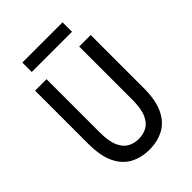

<svg xmlns="http://www.w3.org/2000/svg" viewBox="-249 -985 1114 1114"><g transform="rotate(-45 308.0 -428.0)"><path d="M308 12Q242 12 190.5 -15.2Q139 -42.5 109.5 -103.2Q80 -164 80 -265.5V-700H174V-265.5Q174 -191 192.2 -149.8Q210.5 -108.5 241 -92.2Q271.5 -76 308 -76Q344.5 -76 375 -92.2Q405.5 -108.5 423.8 -149.8Q442 -191 442 -265.5V-700H536.5V-265.5Q536.5 -165 507 -104Q477.5 -43 426 -15.5Q374.5 12 308 12ZM143 -790V-867.5H473V-790Z"/></g></svg>

Font: Overpass Mono Light Medium
Style: Regular
Weight: 500
Monospace: yes
Version: Version 4.000